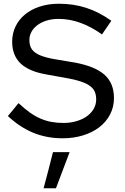

<svg xmlns="http://www.w3.org/2000/svg" viewBox="-20 -729 667 1026"><path d="M22 -109Q37 -126 51 -143.5Q65 -161 79 -178Q110 -149 138.5 -128.5Q167 -108 196 -95.5Q225 -83 255 -77.5Q285 -72 319 -72Q356 -72 388.5 -81.5Q421 -91 444 -107.5Q467 -124 480.5 -147Q494 -170 494 -198Q494 -232 478.5 -252.5Q463 -273 430.5 -286.5Q398 -300 348 -309.5Q298 -319 229 -331Q135 -347 90 -390Q45 -433 45 -506Q45 -550 63 -587.5Q81 -625 114 -652Q147 -679 193 -694Q239 -709 295 -709Q373 -709 441 -687Q509 -665 575 -618Q563 -600 550 -581.5Q537 -563 525 -545Q471 -584 412.5 -606Q354 -628 293 -628Q259 -628 230.5 -619.5Q202 -611 181 -595.5Q160 -580 148.5 -559.5Q137 -539 137 -515Q137 -483 151.5 -464Q166 -445 195.5 -433Q225 -421 270.5 -413Q316 -405 378 -395Q487 -375 538 -330Q589 -285 589 -205Q589 -157 568 -117Q547 -77 510.5 -49Q474 -21 423.5 -5.5Q373 10 315 10Q230 10 158 -19.5Q86 -49 22 -109ZM263 84H352Q334 132 315.5 180.5Q297 229 279 277H213Q226 229 238.5 180.5Q251 132 263 84Z"/></svg>

Font: Rosa Sans
Style: Regular
Weight: 400
Designer: Pentagram / MCKL
Foundry: Pentagram / MCKL
Version: Version 1.005;September 16, 2019;FontCreator 11.5.0.2425 64-